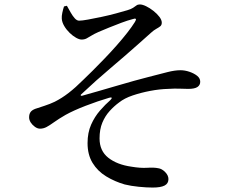

<svg xmlns="http://www.w3.org/2000/svg" viewBox="-20 -792 1040 864"><path d="M667 52Q640 52 604.5 48.5Q569 45 541 38Q496 25 457.5 1.5Q419 -22 396.5 -59Q374 -96 374 -148Q374 -195 390 -231Q406 -267 430 -294.5Q454 -322 477 -342Q484 -349 482.5 -352Q481 -355 471 -352Q420 -337 365.5 -316Q311 -295 275 -275Q244 -257 224.5 -243Q205 -229 190.5 -221Q176 -213 160 -213Q149 -213 137.5 -221Q126 -229 118.5 -240.5Q111 -252 111 -264Q111 -278 117 -287Q123 -296 138 -302Q156 -308 180.5 -316Q205 -324 226 -334Q258 -350 289 -374Q320 -398 355 -433Q372 -449 396.5 -473.5Q421 -498 449 -527Q477 -556 504 -586.5Q531 -617 552.5 -644.5Q574 -672 587 -693Q594 -704 591 -707Q588 -710 577 -706Q554 -700 526 -689.5Q498 -679 471 -668Q444 -657 423 -648Q403 -639 391 -631.5Q379 -624 369.5 -619Q360 -614 347 -614Q337 -614 322.5 -622Q308 -630 293.5 -644Q279 -658 269 -675Q259 -692 258 -708Q257 -719 260.5 -735Q264 -751 268 -763L281 -766Q290 -750 298.5 -735Q307 -720 316.5 -709.5Q326 -699 336 -699Q349 -699 376.5 -704Q404 -709 437 -716Q470 -723 501.5 -731.5Q533 -740 553 -746Q570 -751 579 -757Q588 -763 594 -767.5Q600 -772 609 -772Q621 -772 637.5 -764Q654 -756 670.5 -743Q687 -730 697.5 -716Q708 -702 708 -690Q708 -679 701 -673.5Q694 -668 683 -662Q672 -656 660 -645Q630 -618 600 -591.5Q570 -565 539.5 -538.5Q509 -512 477 -485Q445 -458 412.5 -429Q380 -400 346 -368Q342 -365 343.5 -362.5Q345 -360 349 -361Q382 -370 423 -382Q464 -394 505.5 -406Q547 -418 584 -428.5Q621 -439 646 -445Q700 -459 733.5 -467.5Q767 -476 792 -476Q812 -476 832.5 -469Q853 -462 867 -451Q881 -440 881 -424Q881 -409 868.5 -400.5Q856 -392 827 -392Q810 -392 788.5 -393Q767 -394 736 -392Q698 -391 656 -383Q614 -375 577 -362.5Q540 -350 516 -331Q494 -315 473.5 -292.5Q453 -270 440.5 -240Q428 -210 428 -169Q428 -113 467.5 -82Q507 -51 571 -42Q612 -35 642.5 -37Q673 -39 692 -35Q708 -33 723 -18Q738 -3 738 14Q738 34 720.5 43Q703 52 667 52Z"/></svg>

Font: Noto Serif HK ExtraLight Medium
Style: Regular
Weight: 500
Version: Version 2.002-H1;hotconv 1.1.0;makeotfexe 2.6.0